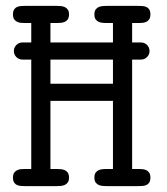

<svg xmlns="http://www.w3.org/2000/svg" viewBox="-20 -631 565 651"><path d="M490 -29Q490 -18 486 -12Q482 -6 476 -3.5Q470 -1 463 -0.5Q456 0 450 0H341Q336 0 329 -0.5Q322 -1 315.5 -3.5Q309 -6 304.5 -12Q300 -18 300 -29Q300 -40 304.5 -46Q309 -52 315.5 -54.5Q322 -57 329 -57.5Q336 -58 341 -58H363V-289H151V-58H173Q178 -58 185 -57.5Q192 -57 198.5 -54.5Q205 -52 209.5 -46Q214 -40 214 -29Q214 -18 209.5 -12Q205 -6 198.5 -3.5Q192 -1 185 -0.5Q178 0 173 0H64Q58 0 51 -0.5Q44 -1 38 -3.5Q32 -6 28 -12Q24 -18 24 -29Q24 -40 28.5 -46Q33 -52 39 -54.5Q45 -57 52 -57.5Q59 -58 64 -58H86V-429H56Q44 -429 35.5 -437.5Q27 -446 27 -458Q27 -470 35.5 -478.5Q44 -487 56 -487H86V-553H64Q59 -553 52 -553.5Q45 -554 39 -556.5Q33 -559 28.5 -565Q24 -571 24 -582Q24 -593 28 -599Q32 -605 38 -607.5Q44 -610 51 -610.5Q58 -611 64 -611H173Q178 -611 185 -610.5Q192 -610 198.5 -607.5Q205 -605 209.5 -599Q214 -593 214 -582Q214 -571 209.5 -565Q205 -559 198.5 -556.5Q192 -554 185 -553.5Q178 -553 173 -553H151V-487H363V-553H341Q336 -553 329 -553.5Q322 -554 315.5 -556.5Q309 -559 304.5 -565Q300 -571 300 -582Q300 -593 304.5 -599Q309 -605 315.5 -607.5Q322 -610 329 -610.5Q336 -611 341 -611H450Q456 -611 463 -610.5Q470 -610 476 -607.5Q482 -605 486 -599Q490 -593 490 -582Q490 -571 485.5 -565Q481 -559 475 -556.5Q469 -554 462 -553.5Q455 -553 450 -553H428V-487H458Q470 -487 478.5 -478.5Q487 -470 487 -458Q487 -446 478.5 -437.5Q470 -429 458 -429H428V-58H450Q455 -58 462 -57.5Q469 -57 475 -54.5Q481 -52 485.5 -46Q490 -40 490 -29ZM363 -429H151V-347H363Z"/></svg>

Font: CMU Typewriter Custom
Style: Regular
Weight: 500
Monospace: yes
Version: Version 0.7.0